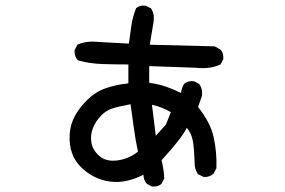

<svg xmlns="http://www.w3.org/2000/svg" viewBox="-20 -629 1040 700"><path d="M534 51 515 41Q503 27 503 8Q474 23 443.5 30Q413 37 382 33Q351 29 324 15.5Q297 2 274.5 -20.5Q252 -43 242 -72.5Q232 -102 234 -138.5Q236 -175 253.5 -207Q271 -239 301 -267.5Q331 -296 369 -308.5Q407 -321 448 -325V-394Q401 -394 354 -395.5Q307 -397 264 -409Q250 -425 252 -446L262 -466Q295 -481 339 -476L450 -470Q454 -503 459 -536Q464 -569 476 -599Q489 -611 511 -608L530 -599Q544 -579 540 -550L526 -466L763 -460L784 -448Q796 -435 794 -413L784 -394Q745 -376 694 -382L524 -388V-327Q556 -323 584 -313.5Q612 -304 640 -290Q642 -308 651 -323Q665 -335 687 -333L706 -323Q720 -304 716 -278L702 -239Q747 -183 759 -128.5Q771 -74 769 -16L759 4Q743 18 722 16L702 6Q692 -8 690 -25Q688 -92 682.5 -118Q677 -144 661 -163Q642 -124 569 -45Q577 -12 579 21L569 41Q556 53 534 51ZM483 -76Q474 -118 468 -162Q462 -206 456 -249Q413 -241 389.5 -233.5Q366 -226 347.5 -206.5Q329 -187 319 -162.5Q309 -138 313 -110.5Q317 -83 341.5 -61Q366 -39 407 -44Q448 -49 483 -76ZM585 -175 603 -220Q571 -239 534 -247L548 -134Z"/></svg>

Font: Kosefont JP
Style: Regular
Weight: 400
Designer: Nozomi Seto 瀬戸のぞみ
Version: Version 3.00;June 19, 2020